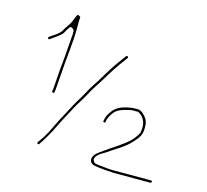

<svg xmlns="http://www.w3.org/2000/svg" viewBox="-97 -795 947 879"><g transform="rotate(15 377.0 -355.5)"><path d="M149.6 -66.9C170.1 -97.6 189.7 -130.7 207.7 -168.4C223.8 -202.1 238.7 -227.7 255.9 -260.8C274.1 -295.7 288.2 -312.8 304.9 -344.8C323.6 -380.5 337.6 -397.6 357.3 -430.4C380.8 -469.7 404.2 -506.6 431.9 -542.4L438.8 -552.2C443 -558.3 434 -563.2 429.7 -558.2L423.1 -549.6C414.7 -537.7 409.1 -529.6 400 -517.5C370.7 -478.4 344.4 -427.1 315.3 -384.9C304.6 -369.4 285.7 -330.8 271.4 -309C256.2 -286 237.1 -245.6 221.9 -218.8C206 -191 192.3 -159.3 177.1 -130.2C165.2 -107.5 151.8 -89 140.3 -72.9C137 -68 146 -61.5 149.6 -66.9ZM415.4 -49.8 408.5 -62.1C408.6 -87.3 445.9 -102.8 451.6 -107.1C492.7 -136.4 533.6 -156 563.6 -190.3C584.5 -214.2 597.5 -225.7 597.5 -264C597.5 -289 592.2 -303.3 579 -317.3C567.4 -329.6 558.4 -337.5 545 -337.5H532C526.2 -337.5 521.4 -337.4 515.8 -336.6C472.5 -330.4 444.2 -318.8 426.4 -292.1C415.1 -275 410.5 -268.9 406.3 -245.8C405.5 -241.6 406.9 -240.4 410.4 -239.8C414.5 -239.1 416.2 -240.5 416.6 -243.5C418.9 -262.1 425.9 -272.3 434.5 -285.7C452.7 -314.2 487.6 -318.8 517 -326.1C517.7 -326.3 519 -326.5 520 -326.5L545 -326.5C551.9 -326.5 554 -323.6 555.4 -322.7C573.3 -312 586.5 -290.9 586.5 -264C586.5 -258.3 585.9 -253.4 585.5 -247.2C584.7 -234.5 577.9 -224.4 572.1 -217.6C568.1 -211.6 562.9 -204.2 555.8 -197.2C522.2 -163.5 480.3 -141.3 444.4 -114.9C422 -98.5 403.3 -88.7 398.1 -68C394 -51.3 403.7 -39.5 422.1 -36.3C450.1 -31.5 477.4 -29.4 511.3 -27.5L687 -27.5C689 -27.5 692.5 -30.7 692.5 -33.5C692.5 -35.7 690 -38.5 687 -38.5H511C490.4 -38.5 468 -40.9 450 -43.1C441 -44.2 427 -44 415.4 -49.8ZM71.4 -543C93.4 -559.6 124.1 -576.8 131.3 -595.5C134.3 -603.1 141.5 -611 143.8 -615.6C151.8 -631.5 167.5 -610 167.5 -610V-589C167.5 -588.7 167.5 -588.1 167.4 -587.7C163.4 -549.3 161 -493.9 156.4 -453.6C151.8 -412.9 149.9 -369.5 146.5 -328C146.4 -327.7 146.4 -327.3 146.3 -326.9L144.5 -316.2C144.6 -315.3 145.1 -313.4 146.5 -311.5C147.9 -309.6 155.5 -308.7 155.5 -313C155.5 -313.5 155.6 -314.4 155.7 -315.1L157.6 -326.5C159.7 -354.5 162.8 -389.3 164.5 -417.8C168.4 -482.3 179.5 -557.2 179.5 -622V-653C179.5 -681.9 185.4 -674.9 171.8 -682.6C167.6 -685 167.2 -686 161.8 -676.2C156.3 -666.1 152.7 -650.5 145.8 -638.7C137.2 -624 127.4 -612.5 121.5 -601C112.3 -580.3 81.5 -564.1 64.7 -552.2C59.8 -547.8 65.4 -538.3 71.4 -543Z"/></g></svg>

Font: CiSf OpenHand
Style: Hln
Weight: 400
Foundry: Cannot Into Space Fonts
Version: Version 0.7892